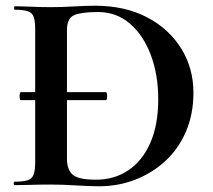

<svg xmlns="http://www.w3.org/2000/svg" viewBox="-20 -647 745 671"><path d="M53 -297Q50 -297 49 -304Q48 -311 49 -318Q50 -325 53 -325H350Q353 -325 354 -318Q355 -311 354 -304Q353 -297 350 -297ZM326 4Q294 4 246 1Q198 -2 158 -2Q122 -2 89 -1Q56 0 30 0Q28 0 28 -6Q28 -12 30 -12Q61 -12 76.5 -17Q92 -22 97.5 -37Q103 -52 103 -81V-544Q103 -573 98 -587.5Q93 -602 77.5 -607.5Q62 -613 32 -613Q29 -613 29 -619Q29 -625 32 -625Q58 -625 90 -623.5Q122 -622 159 -622Q195 -622 238 -624.5Q281 -627 312 -627Q416 -627 493 -587Q570 -547 613 -478Q656 -409 656 -323Q656 -248 630 -187.5Q604 -127 558 -84.5Q512 -42 452.5 -19Q393 4 326 4ZM316 -19Q379 -19 428 -51.5Q477 -84 505 -147Q533 -210 533 -301Q533 -386 507 -455Q481 -524 434 -564.5Q387 -605 322 -605Q264 -605 239 -594Q214 -583 214 -542V-92Q214 -55 233.5 -37Q253 -19 316 -19Z"/></svg>

Font: Cormorant Infant Light
Style: Bold
Weight: 700
Version: Version 4.001